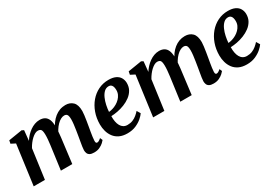

<svg xmlns="http://www.w3.org/2000/svg" viewBox="19 -1261 2799 1970"><g transform="rotate(-30 1418.5 -276.0)"><path d="M245.5 -548 233.5 -428.5Q250 -455 272 -478.8Q294 -502.5 320 -521Q346 -539.5 374.8 -550Q403.5 -560.5 433.5 -560.5Q469.5 -560.5 493.8 -546.2Q518 -532 530.8 -501.8Q543.5 -471.5 544.5 -422Q545 -415 544.8 -406.5Q544.5 -398 543.5 -388.8Q542.5 -379.5 541.5 -370L523 -391Q539.5 -430.5 562.2 -461.8Q585 -493 612.5 -515Q640 -537 672 -548.8Q704 -560.5 739.5 -560.5Q793.5 -560.5 827.2 -527.8Q861 -495 861 -419.5Q861 -401 857 -370.8Q853 -340.5 847.8 -307.2Q842.5 -274 837.5 -246Q833 -220.5 828.2 -192.5Q823.5 -164.5 819.8 -138.2Q816 -112 815.5 -92.5Q815 -75 820 -69Q825 -63 832.5 -63Q842 -63 852.5 -68.8Q863 -74.5 879.5 -88.5L892.5 -59Q886.5 -50.5 868.8 -34Q851 -17.5 822.5 -3.8Q794 10 755 10Q722.5 10 704.8 0Q687 -10 680.5 -26.8Q674 -43.5 674 -62.5Q674.5 -79 678.2 -105Q682 -131 687.5 -161Q693 -191 697.5 -219.5Q702 -247.5 707.2 -280Q712.5 -312.5 716.2 -344.8Q720 -377 720 -403.5Q719.5 -444.5 709 -459Q698.5 -473.5 675 -473.5Q656 -473.5 634.2 -462Q612.5 -450.5 591.5 -429.2Q570.5 -408 552.5 -379.2Q534.5 -350.5 522.5 -316L544 -394Q543.5 -371.5 541.2 -345.8Q539 -320 536.2 -294Q533.5 -268 530 -244.5L499.5 0H364.5L394 -218.5Q398 -247 402.2 -279.5Q406.5 -312 409.2 -343.8Q412 -375.5 411.5 -402Q410.5 -446 399.5 -459.8Q388.5 -473.5 362 -473.5Q346 -473.5 327.5 -463.5Q309 -453.5 290 -436Q271 -418.5 253.8 -395.8Q236.5 -373 223 -348L175.5 0H42.5L106 -471.5L54.5 -498L61.5 -534.5L222.5 -560.5Z M1368.5 -101Q1355 -80 1325 -53.8Q1295 -27.5 1251 -8.2Q1207 11 1150 11Q1095 11 1056.2 -7.5Q1017.5 -26 993.8 -57.8Q970 -89.5 959 -129Q948 -168.5 948 -209.5Q948 -284 971 -348.2Q994 -412.5 1035 -460.8Q1076 -509 1131.2 -536Q1186.5 -563 1251 -563Q1302.5 -563 1335.2 -547.2Q1368 -531.5 1383.8 -504.2Q1399.5 -477 1400.5 -443Q1401 -396 1380.8 -360.5Q1360.5 -325 1326.5 -299.8Q1292.5 -274.5 1251.2 -258.2Q1210 -242 1168.5 -234.2Q1127 -226.5 1092.5 -225.5Q1091.5 -190.5 1097 -161Q1102.5 -131.5 1114.8 -109.8Q1127 -88 1146.5 -76Q1166 -64 1192.5 -64Q1227 -64 1254.8 -75.2Q1282.5 -86.5 1304.5 -104.8Q1326.5 -123 1343.5 -142.5ZM1221 -505.5Q1190 -505.5 1167 -483.8Q1144 -462 1128.5 -427Q1113 -392 1104.5 -352Q1096 -312 1093.5 -275Q1115 -276.5 1139.8 -284Q1164.5 -291.5 1188 -305Q1211.5 -318.5 1230.5 -337.8Q1249.5 -357 1260.8 -381.5Q1272 -406 1271 -435.5Q1270 -471 1257.2 -488.2Q1244.5 -505.5 1221 -505.5Z M1660.5 -548 1648.5 -428.5Q1665 -455 1687 -478.8Q1709 -502.5 1735 -521Q1761 -539.5 1789.8 -550Q1818.5 -560.5 1848.5 -560.5Q1884.5 -560.5 1908.8 -546.2Q1933 -532 1945.8 -501.8Q1958.5 -471.5 1959.5 -422Q1960 -415 1959.8 -406.5Q1959.5 -398 1958.5 -388.8Q1957.5 -379.5 1956.5 -370L1938 -391Q1954.5 -430.5 1977.2 -461.8Q2000 -493 2027.5 -515Q2055 -537 2087 -548.8Q2119 -560.5 2154.5 -560.5Q2208.5 -560.5 2242.2 -527.8Q2276 -495 2276 -419.5Q2276 -401 2272 -370.8Q2268 -340.5 2262.8 -307.2Q2257.5 -274 2252.5 -246Q2248 -220.5 2243.2 -192.5Q2238.5 -164.5 2234.8 -138.2Q2231 -112 2230.5 -92.5Q2230 -75 2235 -69Q2240 -63 2247.5 -63Q2257 -63 2267.5 -68.8Q2278 -74.5 2294.5 -88.5L2307.5 -59Q2301.5 -50.5 2283.8 -34Q2266 -17.5 2237.5 -3.8Q2209 10 2170 10Q2137.5 10 2119.8 0Q2102 -10 2095.5 -26.8Q2089 -43.5 2089 -62.5Q2089.5 -79 2093.2 -105Q2097 -131 2102.5 -161Q2108 -191 2112.5 -219.5Q2117 -247.5 2122.2 -280Q2127.5 -312.5 2131.2 -344.8Q2135 -377 2135 -403.5Q2134.5 -444.5 2124 -459Q2113.5 -473.5 2090 -473.5Q2071 -473.5 2049.2 -462Q2027.5 -450.5 2006.5 -429.2Q1985.5 -408 1967.5 -379.2Q1949.5 -350.5 1937.5 -316L1959 -394Q1958.5 -371.5 1956.2 -345.8Q1954 -320 1951.2 -294Q1948.5 -268 1945 -244.5L1914.5 0H1779.5L1809 -218.5Q1813 -247 1817.2 -279.5Q1821.5 -312 1824.2 -343.8Q1827 -375.5 1826.5 -402Q1825.5 -446 1814.5 -459.8Q1803.5 -473.5 1777 -473.5Q1761 -473.5 1742.5 -463.5Q1724 -453.5 1705 -436Q1686 -418.5 1668.8 -395.8Q1651.5 -373 1638 -348L1590.5 0H1457.5L1521 -471.5L1469.5 -498L1476.5 -534.5L1637.5 -560.5Z M2783.5 -101Q2770 -80 2740 -53.8Q2710 -27.5 2666 -8.2Q2622 11 2565 11Q2510 11 2471.2 -7.5Q2432.5 -26 2408.8 -57.8Q2385 -89.5 2374 -129Q2363 -168.5 2363 -209.5Q2363 -284 2386 -348.2Q2409 -412.5 2450 -460.8Q2491 -509 2546.2 -536Q2601.5 -563 2666 -563Q2717.5 -563 2750.2 -547.2Q2783 -531.5 2798.8 -504.2Q2814.5 -477 2815.5 -443Q2816 -396 2795.8 -360.5Q2775.5 -325 2741.5 -299.8Q2707.5 -274.5 2666.2 -258.2Q2625 -242 2583.5 -234.2Q2542 -226.5 2507.5 -225.5Q2506.5 -190.5 2512 -161Q2517.5 -131.5 2529.8 -109.8Q2542 -88 2561.5 -76Q2581 -64 2607.5 -64Q2642 -64 2669.8 -75.2Q2697.5 -86.5 2719.5 -104.8Q2741.5 -123 2758.5 -142.5ZM2636 -505.5Q2605 -505.5 2582 -483.8Q2559 -462 2543.5 -427Q2528 -392 2519.5 -352Q2511 -312 2508.5 -275Q2530 -276.5 2554.8 -284Q2579.5 -291.5 2603 -305Q2626.5 -318.5 2645.5 -337.8Q2664.5 -357 2675.8 -381.5Q2687 -406 2686 -435.5Q2685 -471 2672.2 -488.2Q2659.5 -505.5 2636 -505.5Z"/></g></svg>

Font: Merriweather 36pt
Style: Bold Italic
Weight: 700
Italic angle: -7.8°
Version: Version 2.101